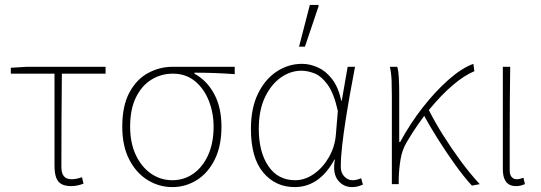

<svg xmlns="http://www.w3.org/2000/svg" viewBox="-20 -750 2202 782"><path d="M270 8Q245 8 230 -0.5Q215 -9 208.5 -27.5Q202 -46 202 -76V-450H24V-474L90 -478H410V-450H232Q231 -354 230.5 -260Q230 -166 230 -70Q230 -45 240 -32.5Q250 -20 272 -20Q283 -20 294 -22.5Q305 -25 314 -28L320 -2Q313 1 299 4.5Q285 8 270 8Z M682 12Q628 12 581.5 -16.5Q535 -45 506.5 -100Q478 -155 478 -234Q478 -319 507 -373Q536 -427 583 -452.5Q630 -478 684 -478H936V-448Q894 -451 854 -452.5Q814 -454 772 -454V-450Q823 -422 852.5 -367Q882 -312 882 -234Q882 -155 854.5 -100Q827 -45 781.5 -16.5Q736 12 682 12ZM682 -16Q730 -16 768 -43Q806 -70 828 -119Q850 -168 850 -234Q850 -290 830.5 -339.5Q811 -389 774 -419.5Q737 -450 684 -450Q636 -450 596.5 -425.5Q557 -401 533.5 -353Q510 -305 510 -234Q510 -168 533 -119Q556 -70 595 -43Q634 -16 682 -16Z M1180 12Q1102 12 1052 -47.5Q1002 -107 1002 -225Q1002 -310 1031 -369Q1060 -428 1107.5 -459Q1155 -490 1210 -490Q1242 -490 1274.5 -475.5Q1307 -461 1332.5 -428Q1358 -395 1370 -340H1372L1396 -478H1426Q1416 -426 1406 -370Q1396 -314 1387.5 -259.5Q1379 -205 1373.5 -156.5Q1368 -108 1368 -70Q1368 -46 1382.5 -31Q1397 -16 1416 -16Q1425 -16 1434.5 -18.5Q1444 -21 1451 -24L1458 2Q1451 5 1440 8.5Q1429 12 1414 12Q1378 12 1356 -16.5Q1334 -45 1344 -100H1342Q1281 12 1180 12ZM1182 -16Q1222 -16 1258.5 -41.5Q1295 -67 1319.5 -109.5Q1344 -152 1348 -202L1356 -298Q1340 -370 1314.5 -405Q1289 -440 1261 -451Q1233 -462 1208 -462Q1163 -462 1123.5 -434Q1084 -406 1059 -353.5Q1034 -301 1034 -225Q1034 -131 1073 -73.5Q1112 -16 1182 -16ZM1198 -560 1242 -730H1276L1278 -726L1222 -560Z M1576 0V-360Q1576 -389 1575 -420Q1574 -451 1568 -478H1598Q1603 -462 1604.5 -432Q1606 -402 1606 -372V-172H1610Q1650 -246 1701.5 -312Q1753 -378 1807 -425.5Q1861 -473 1908 -490L1912 -460Q1871 -443 1824 -403Q1777 -363 1728.5 -304Q1680 -245 1636 -170Q1618 -140 1611.5 -101.5Q1605 -63 1604 -22V0ZM1902 6Q1869 -30 1832.5 -81Q1796 -132 1762 -186Q1728 -240 1704 -285L1726 -303Q1750 -255 1783.5 -201.5Q1817 -148 1855.5 -95.5Q1894 -43 1934 0Z M2082 8Q2065 8 2053 1Q2041 -6 2034.5 -21.5Q2028 -37 2028 -62V-478H2058Q2057 -406 2056.5 -336Q2056 -266 2056 -196.5Q2056 -127 2056 -56Q2056 -38 2064 -29Q2072 -20 2084 -20Q2091 -20 2097 -21.5Q2103 -23 2112 -26L2118 0Q2111 3 2102 5.5Q2093 8 2082 8Z"/></svg>

Font: Source Sans 3 VF
Style: Regular
Weight: 200
Designer: Paul D. Hunt
Foundry: Adobe
Version: Version 3.046;hotconv 1.0.118;makeotfexe 2.5.65603